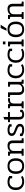

<svg xmlns="http://www.w3.org/2000/svg" viewBox="2547 -3293 761 5895"><g transform="rotate(-90 2927.5 -345.5)"><path d="M39 -237Q39 -361 104.5 -428Q170 -495 285 -495Q348 -495 390.5 -481.5Q433 -468 472 -440V-353H399V-408Q374 -422 349.5 -428.5Q325 -435 285 -435Q211 -435 163.5 -386.5Q116 -338 116 -237Q116 -140 168.5 -92.5Q221 -45 298 -45Q345 -45 377.5 -53.5Q410 -62 442 -82L473 -32Q433 -6 391 4.5Q349 15 290 15Q219 15 162 -14.5Q105 -44 72 -100.5Q39 -157 39 -237Z M536 -239Q536 -359 595 -427Q654 -495 776 -495Q898 -495 957 -427Q1016 -359 1016 -239Q1016 -120 956.5 -52.5Q897 15 776 15Q655 15 595.5 -52.5Q536 -120 536 -239ZM939 -239Q939 -337 898 -386Q857 -435 776 -435Q613 -435 613 -239Q613 -45 776 -45Q939 -45 939 -239Z M1094 -59H1126Q1145 -59 1153 -67.5Q1161 -76 1161 -96V-384Q1161 -404 1153 -412.5Q1145 -421 1126 -421H1094V-480H1217L1223 -412Q1257 -456 1300 -475.5Q1343 -495 1405 -495Q1484 -495 1523 -452.5Q1562 -410 1562 -330V-96Q1562 -76 1570 -67.5Q1578 -59 1597 -59H1629V0H1481V-329Q1481 -385 1457.5 -410Q1434 -435 1380 -435Q1321 -435 1281 -401.5Q1241 -368 1241 -309V-96Q1241 -76 1248.5 -67.5Q1256 -59 1275 -59H1308V0H1094Z M1697 -40V-114H1772V-71Q1817 -45 1889 -45Q1943 -45 1969 -61Q1995 -77 1995 -114Q1995 -137 1982.5 -152.5Q1970 -168 1946 -180Q1922 -192 1872 -212Q1807 -237 1774.5 -254Q1742 -271 1722 -297.5Q1702 -324 1702 -366Q1702 -429 1750.5 -462Q1799 -495 1883 -495Q1935 -495 1981 -481Q2027 -467 2061 -443V-370H1986V-412Q1948 -435 1887 -435Q1833 -435 1806 -419.5Q1779 -404 1779 -366Q1779 -342 1792 -326.5Q1805 -311 1824.5 -302Q1844 -293 1879 -280Q1909 -269 1914 -267Q1970 -245 1999.5 -229.5Q2029 -214 2050.5 -186Q2072 -158 2072 -114Q2072 -51 2026.5 -18Q1981 15 1889 15Q1775 15 1697 -40Z M2205 -141V-421H2125V-480H2205V-592L2285 -622V-480H2435V-421H2285V-137Q2285 -88 2302.5 -66.5Q2320 -45 2358 -45Q2384 -45 2401 -49Q2418 -53 2432 -64V-107H2504V-39Q2473 -12 2438 1.5Q2403 15 2353 15Q2281 15 2243 -25Q2205 -65 2205 -141Z M2550 -59H2582Q2601 -59 2609 -67.5Q2617 -76 2617 -96V-385Q2617 -405 2609.5 -413Q2602 -421 2583 -421H2550V-480H2673L2689 -422Q2709 -455 2740.5 -467.5Q2772 -480 2820 -480H2860V-421H2816Q2752 -421 2724.5 -392.5Q2697 -364 2697 -304V-96Q2697 -76 2705 -67.5Q2713 -59 2732 -59H2764V0H2550Z M2960 -150V-385Q2960 -404 2952 -412.5Q2944 -421 2925 -421H2893V-480H3041V-151Q3041 -96 3066.5 -70.5Q3092 -45 3148 -45Q3207 -45 3244 -78.5Q3281 -112 3281 -176V-385Q3281 -405 3273.5 -413Q3266 -421 3247 -421H3214V-480H3361V-95Q3361 -76 3369.5 -67.5Q3378 -59 3397 -59H3428V0H3305L3299 -66Q3266 -24 3225 -4.5Q3184 15 3123 15Q3043 15 3001.5 -28Q2960 -71 2960 -150Z M3471 -237Q3471 -361 3536.5 -428Q3602 -495 3717 -495Q3780 -495 3822.5 -481.5Q3865 -468 3904 -440V-353H3831V-408Q3806 -422 3781.5 -428.5Q3757 -435 3717 -435Q3643 -435 3595.5 -386.5Q3548 -338 3548 -237Q3548 -140 3600.5 -92.5Q3653 -45 3730 -45Q3777 -45 3809.5 -53.5Q3842 -62 3874 -82L3905 -32Q3865 -6 3823 4.5Q3781 15 3722 15Q3651 15 3594 -14.5Q3537 -44 3504 -100.5Q3471 -157 3471 -237Z M3948 -237Q3948 -361 4013.5 -428Q4079 -495 4194 -495Q4257 -495 4299.5 -481.5Q4342 -468 4381 -440V-353H4308V-408Q4283 -422 4258.5 -428.5Q4234 -435 4194 -435Q4120 -435 4072.5 -386.5Q4025 -338 4025 -237Q4025 -140 4077.5 -92.5Q4130 -45 4207 -45Q4254 -45 4286.5 -53.5Q4319 -62 4351 -82L4382 -32Q4342 -6 4300 4.5Q4258 15 4199 15Q4128 15 4071 -14.5Q4014 -44 3981 -100.5Q3948 -157 3948 -237Z M4513 -637H4601V-560H4513ZM4450 -59H4482Q4501 -59 4509 -67.5Q4517 -76 4517 -96V-385Q4517 -405 4509 -413Q4501 -421 4482 -421H4450V-480H4597V-95Q4597 -75 4605 -67Q4613 -59 4632 -59H4664V0H4450Z M5014 -706H5116L5001 -527H4931ZM4733 -239Q4733 -359 4792 -427Q4851 -495 4973 -495Q5095 -495 5154 -427Q5213 -359 5213 -239Q5213 -120 5153.5 -52.5Q5094 15 4973 15Q4852 15 4792.5 -52.5Q4733 -120 4733 -239ZM5136 -239Q5136 -337 5095 -386Q5054 -435 4973 -435Q4810 -435 4810 -239Q4810 -45 4973 -45Q5136 -45 5136 -239Z M5291 -59H5323Q5342 -59 5350 -67.5Q5358 -76 5358 -96V-384Q5358 -404 5350 -412.5Q5342 -421 5323 -421H5291V-480H5414L5420 -412Q5454 -456 5497 -475.5Q5540 -495 5602 -495Q5681 -495 5720 -452.5Q5759 -410 5759 -330V-96Q5759 -76 5767 -67.5Q5775 -59 5794 -59H5826V0H5678V-329Q5678 -385 5654.5 -410Q5631 -435 5577 -435Q5518 -435 5478 -401.5Q5438 -368 5438 -309V-96Q5438 -76 5445.5 -67.5Q5453 -59 5472 -59H5505V0H5291Z"/></g></svg>

Font: Pridi Light
Style: Regular
Weight: 300
Designer: Katatrad Team
Foundry: CadsonDemak
Version: Version 1.003